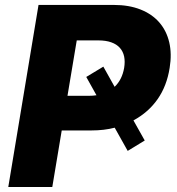

<svg xmlns="http://www.w3.org/2000/svg" viewBox="-20 -747 709 767"><path d="M13.1 0 133.9 -727.3H434.3Q495.4 -727.3 541.4 -709Q587.4 -690.7 616.3 -657.5Q645.2 -624.3 656.1 -577.9Q666.9 -531.6 657.7 -475.5Q646.3 -403.4 609.6 -350.9Q572.8 -298.3 513.1 -266L558.2 -185.7L490.1 -144.2L438.2 -236.9Q396.3 -225.9 345.2 -225.9H226.6L188.9 0ZM335.9 -364.3Q351.6 -364.3 365.4 -366.5L324.6 -439.6L392.8 -480.8L437.9 -400.2Q467.7 -428.6 475.9 -475.5Q480.1 -501.1 475.9 -521.3Q471.6 -541.5 458.8 -555.9Q446 -570.3 424.5 -577.9Q403.1 -585.6 373.2 -585.6H286.6L249.6 -364.3Z"/></svg>

Font: Inter P Extra Bold
Style: Italic
Weight: 800
Italic angle: 9.39999°
Designer: Rasmus Andersson
Foundry: rsms
Version: Version 3.018;git-588b23468